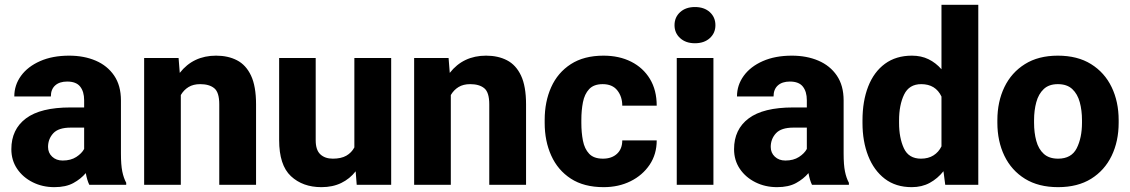

<svg xmlns="http://www.w3.org/2000/svg" viewBox="-20 -770 4710 800"><path d="M352.1 0Q342.8 -19 337.4 -48.8Q316.9 -24.4 285.6 -7.3Q254.4 9.8 206.5 9.8Q157.2 9.8 116.5 -10.5Q75.7 -30.8 51.5 -66.4Q27.3 -102.1 27.3 -148.4Q27.3 -231 88.1 -276.6Q148.9 -322.3 273.4 -322.3H330.6V-352.5Q330.6 -388.2 314 -409.2Q297.4 -430.2 259.8 -430.2Q228 -430.2 210 -414.1Q191.9 -397.9 191.9 -368.2H39.6Q39.6 -415.5 67.6 -454.1Q95.7 -492.7 147.2 -515.4Q198.7 -538.1 268.1 -538.1Q330.1 -538.1 378.7 -517.3Q427.2 -496.6 455.6 -455.1Q483.9 -413.6 483.9 -351.6V-130.4Q483.9 -83 489.5 -55.7Q495.1 -28.3 505.9 -8.3V0ZM241.2 -101.1Q274.9 -101.1 297.9 -116Q320.8 -130.9 330.6 -149.4V-238.3H274.9Q223.6 -238.3 201.9 -214.6Q180.2 -190.9 180.2 -157.7Q180.2 -133.3 197.3 -117.2Q214.4 -101.1 241.2 -101.1Z M814 -419.4Q785.2 -419.4 765.4 -407.2Q745.6 -395 733.4 -374V0H580.6V-528.3H724.1L729 -466.3Q785.2 -538.1 880.4 -538.1Q930.2 -538.1 967.5 -518.8Q1004.9 -499.5 1025.9 -455.1Q1046.9 -410.6 1046.9 -335V0H893.6V-335.4Q893.6 -385.3 872.8 -402.3Q852.1 -419.4 814 -419.4Z M1466.3 0 1461.9 -56.2Q1437.5 -24.9 1401.9 -7.6Q1366.2 9.8 1319.3 9.8Q1241.2 9.8 1192.1 -36.1Q1143.1 -82 1143.1 -186.5V-528.3H1295.4V-185.5Q1295.4 -145 1314.7 -127Q1334 -108.9 1366.7 -108.9Q1401.4 -108.9 1423.1 -121.3Q1444.8 -133.8 1456.5 -155.8V-528.3H1609.9V0Z M1939 -419.4Q1910.2 -419.4 1890.4 -407.2Q1870.6 -395 1858.4 -374V0H1705.6V-528.3H1849.1L1854 -466.3Q1910.2 -538.1 2005.4 -538.1Q2055.2 -538.1 2092.5 -518.8Q2129.9 -499.5 2150.9 -455.1Q2171.9 -410.6 2171.9 -335V0H2018.6V-335.4Q2018.6 -385.3 1997.8 -402.3Q1977.1 -419.4 1939 -419.4Z M2492.2 -108.9Q2528.8 -108.9 2550.8 -129.2Q2572.8 -149.4 2572.8 -185.1H2716.3Q2716.3 -127.4 2686.8 -83.5Q2657.2 -39.6 2607.4 -14.9Q2557.6 9.8 2495.1 9.8Q2413.1 9.8 2358.6 -25.6Q2304.2 -61 2276.9 -121.6Q2249.5 -182.1 2249.5 -257.8V-270.5Q2249.5 -346.2 2276.6 -406.7Q2303.7 -467.3 2358.4 -502.7Q2413.1 -538.1 2494.6 -538.1Q2560.1 -538.1 2609.9 -512.9Q2659.7 -487.8 2688 -441.2Q2716.3 -394.5 2716.3 -329.6H2572.8Q2572.8 -367.2 2552.2 -393.3Q2531.7 -419.4 2491.2 -419.4Q2454.1 -419.4 2434.8 -398.7Q2415.5 -377.9 2408.9 -344Q2402.3 -310.1 2402.3 -270.5V-257.8Q2402.3 -217.8 2408.9 -183.8Q2415.5 -149.9 2434.8 -129.4Q2454.1 -108.9 2492.2 -108.9Z M2790.5 -665Q2790.5 -698.2 2814 -719.5Q2837.4 -740.7 2875.5 -740.7Q2914.1 -740.7 2937.5 -719.5Q2960.9 -698.2 2960.9 -665Q2960.9 -632.3 2937.5 -611.1Q2914.1 -589.8 2875.5 -589.8Q2837.4 -589.8 2814 -611.1Q2790.5 -632.3 2790.5 -665ZM2952.6 -528.3V0H2799.8V-528.3Z M3363.3 0Q3354 -19 3348.6 -48.8Q3328.1 -24.4 3296.9 -7.3Q3265.6 9.8 3217.8 9.8Q3168.5 9.8 3127.7 -10.5Q3086.9 -30.8 3062.7 -66.4Q3038.6 -102.1 3038.6 -148.4Q3038.6 -231 3099.4 -276.6Q3160.2 -322.3 3284.7 -322.3H3341.8V-352.5Q3341.8 -388.2 3325.2 -409.2Q3308.6 -430.2 3271 -430.2Q3239.3 -430.2 3221.2 -414.1Q3203.1 -397.9 3203.1 -368.2H3050.8Q3050.8 -415.5 3078.9 -454.1Q3106.9 -492.7 3158.4 -515.4Q3210 -538.1 3279.3 -538.1Q3341.3 -538.1 3389.9 -517.3Q3438.5 -496.6 3466.8 -455.1Q3495.1 -413.6 3495.1 -351.6V-130.4Q3495.1 -83 3500.7 -55.7Q3506.3 -28.3 3517.1 -8.3V0ZM3252.4 -101.1Q3286.1 -101.1 3309.1 -116Q3332 -130.9 3341.8 -149.4V-238.3H3286.1Q3234.9 -238.3 3213.1 -214.6Q3191.4 -190.9 3191.4 -157.7Q3191.4 -133.3 3208.5 -117.2Q3225.6 -101.1 3252.4 -101.1Z M3573.7 -257.8V-268.1Q3573.7 -348.6 3597.4 -409.4Q3621.1 -470.2 3667.2 -504.2Q3713.4 -538.1 3779.8 -538.1Q3818.4 -538.1 3848.9 -523.2Q3879.4 -508.3 3902.8 -481.4V-750H4056.2V0H3918.5L3911.1 -56.6Q3886.7 -25.9 3854 -8.1Q3821.3 9.8 3778.8 9.8Q3712.4 9.8 3666.7 -25.1Q3621.1 -60.1 3597.4 -120.6Q3573.7 -181.2 3573.7 -257.8ZM3726.1 -268.1V-257.8Q3726.1 -195.8 3746.1 -152.3Q3766.1 -108.9 3817.4 -108.9Q3848.1 -108.9 3869.6 -122.6Q3891.1 -136.2 3902.8 -160.2V-367.7Q3878.4 -419.4 3818.4 -419.4Q3768.1 -419.4 3747.1 -376Q3726.1 -332.5 3726.1 -268.1Z M4135.7 -258.8V-269Q4135.7 -346.2 4165 -407Q4194.3 -467.8 4250.5 -502.9Q4306.6 -538.1 4387.7 -538.1Q4469.7 -538.1 4526.1 -502.9Q4582.5 -467.8 4611.8 -407Q4641.1 -346.2 4641.1 -269V-258.8Q4641.1 -181.6 4611.8 -120.8Q4582.5 -60.1 4526.4 -25.1Q4470.2 9.8 4388.7 9.8Q4307.1 9.8 4250.7 -25.1Q4194.3 -60.1 4165 -120.8Q4135.7 -181.6 4135.7 -258.8ZM4288.6 -269V-258.8Q4288.6 -216.8 4297.9 -182.9Q4307.1 -148.9 4329.1 -128.9Q4351.1 -108.9 4388.7 -108.9Q4444.3 -108.9 4466.3 -152.3Q4488.3 -195.8 4488.3 -258.8V-269Q4488.3 -310.1 4479 -344.2Q4469.7 -378.4 4447.8 -398.9Q4425.8 -419.4 4387.7 -419.4Q4350.6 -419.4 4328.9 -398.9Q4307.1 -378.4 4297.9 -344.2Q4288.6 -310.1 4288.6 -269Z"/></svg>

Font: Vazirmatn UI ExtraBold
Style: Regular
Weight: 800
Designer: Saber Rastikerdar
Foundry: Saber Rastikerdar
Version: Version 33.003